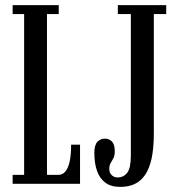

<svg xmlns="http://www.w3.org/2000/svg" viewBox="-20 -720 696 752"><path d="M29.5 0V-35H74.5V-665H29.5V-700H210V-665H164V-35H207.5Q224.5 -35 235.8 -48Q247 -61 252.8 -87.2Q258.5 -113.5 258.5 -153.5H293.5V0ZM451 12Q414.5 12 392.2 -4.8Q370 -21.5 359.8 -51.2Q349.5 -81 349.5 -121Q349.5 -151.5 361.2 -164.2Q373 -177 390.5 -177Q408 -177 418.8 -165.5Q429.5 -154 429.5 -127.5Q429.5 -110.5 424.2 -100.5Q419 -90.5 413.5 -81.5Q408 -72.5 408 -58.5Q408 -43 417.5 -34Q427 -25 440.5 -25Q464 -25 478.2 -43.2Q492.5 -61.5 492.5 -111V-665H441.5V-700H631V-665H582.5V-198.5Q582.5 -140 573.8 -99.5Q565 -59 548 -34.5Q531 -10 506.8 1Q482.5 12 451 12Z"/></svg>

Font: Imbue Thin 10pt Medium
Style: Regular
Weight: 500
Version: Version 1.102